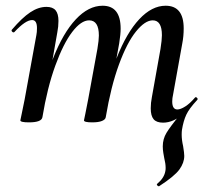

<svg xmlns="http://www.w3.org/2000/svg" viewBox="-20 -419 722 670"><path d="M51 1 56 -23 66 -72 107 -297Q109 -306 109 -321Q109 -349 92 -349Q69 -349 30 -307Q29 -306 27 -306Q24 -306 21.5 -309.5Q19 -313 22 -316Q57 -357 85.5 -376Q114 -395 142 -395Q164 -395 174 -383Q184 -371 184 -346Q184 -326 180 -306L128 -10Q125 8 81 8Q51 8 51 1ZM273 1 278 -23Q287 -68 288 -74L320 -249Q325 -279 325 -295Q325 -348 291 -348Q263 -348 232 -307.5Q201 -267 173 -190Q145 -113 128 -10L112 -11Q131 -128 165.5 -216Q200 -304 244.5 -351.5Q289 -399 338 -399Q401 -399 401 -319Q401 -300 396 -268L349 -10Q348 -2 336 3Q324 8 302 8Q273 8 273 1ZM545 -296Q545 -348 513 -348Q486 -348 454.5 -309Q423 -270 395 -193.5Q367 -117 349 -10L334 -11Q353 -130 387.5 -217.5Q422 -305 466 -352Q510 -399 558 -399Q621 -399 621 -320Q621 -292 616 -267L584 -89Q581 -76 581 -65Q581 -37 599 -37Q610 -37 626.5 -47.5Q643 -58 660 -78Q662 -80 663 -80Q666 -80 668.5 -76.5Q671 -73 668 -70Q640 -40 630 -18.5Q620 3 615 34Q614 40 614 51Q614 69 619 91Q623 115 623 125Q623 149 606 172.5Q589 196 535 231H534Q531 231 528.5 227.5Q526 224 529 222Q553 202 557 178Q558 174 558 167Q558 152 553 132Q552 127 550 115Q548 103 548 92Q548 66 561 44.5Q574 23 606 -16L622 -35L620 -22Q585 9 549 9Q526 9 516 -3Q506 -15 506 -41Q506 -60 510 -80L540 -248Q545 -280 545 -296Z"/></svg>

Font: Cormorant Garamond SemiBold
Style: Italic
Weight: 600
Italic angle: -10°
Designer: Christian Thalmann (Catharsis Fonts)
Foundry: Catharsis Fonts
Version: Version 4.000